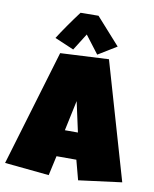

<svg xmlns="http://www.w3.org/2000/svg" viewBox="-114 -999 851 1061"><g transform="rotate(10 312.0 -468.5)"><path d="M640.6 -42 398.4 -10.7 369.1 -121.1H257.8L233.4 -10.7L-15.6 -35.2L178.7 -685.5L450.2 -699.2ZM351.6 -270.5 314.5 -440.4 278.3 -270.5ZM381.8 -712.9 305.7 -812.5 246.1 -717.8 138.7 -763.7Q147.9 -778.8 161.6 -799.1Q175.3 -819.3 190.4 -841.1Q205.6 -862.8 221.2 -884.5Q236.8 -906.2 251 -924.8L351.6 -925.8L485.4 -776.4Z"/></g></svg>

Font: Luckiest Guy RUS-BEL-UKR
Style: Regular
Weight: 400
Designer: Astigmatic (AOETI)
Foundry: Astigmatic (AOETI)
Version: Version 1.00 March 11, 2019, initial release